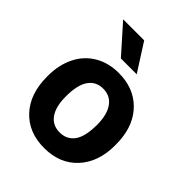

<svg xmlns="http://www.w3.org/2000/svg" viewBox="-214 -867 993 993"><g transform="rotate(45 282.5 -370.0)"><path d="M32.2 -269Q32.2 -347.7 62.5 -409.2Q92.8 -470.7 149.7 -504.4Q206.5 -538.1 281.7 -538.1Q388.7 -538.1 456.3 -472.7Q523.9 -407.2 531.7 -294.9L532.7 -258.8Q532.7 -137.2 464.8 -63.7Q397 9.8 282.7 9.8Q168.5 9.8 100.3 -63.5Q32.2 -136.7 32.2 -262.7ZM173.3 -258.8Q173.3 -183.6 201.7 -143.8Q230 -104 282.7 -104Q334 -104 362.8 -143.3Q391.6 -182.6 391.6 -269Q391.6 -342.8 362.8 -383.3Q334 -423.8 281.7 -423.8Q230 -423.8 201.7 -383.5Q173.3 -343.3 173.3 -258.8ZM351.6 -598.6H235.8L101.1 -750H254.9Z"/></g></svg>

Font: SteelSelectRoboto
Style: Roboto-Bold
Weight: 700
Designer: Google
Version: Version 2.137; 2017